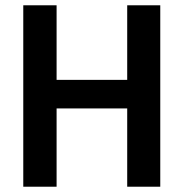

<svg xmlns="http://www.w3.org/2000/svg" viewBox="-20 -706 694 726"><path d="M68 0V-686H194V-404H461V-686H586V0H461V-296H194V0Z"/></svg>

Font: Archivo SemiCondensed SemiBold
Style: Regular
Weight: 600
Width: 4
Designer: Hector Gatti
Foundry: Omnibus-Type
Version: Version 2.001; ttfautohint (v1.8.3)